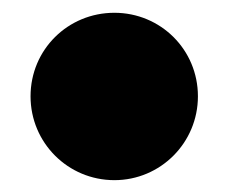

<svg xmlns="http://www.w3.org/2000/svg" viewBox="-20 -266 366 308"><path d="M163.5 23C237.5 23 297.5 -37 297.5 -111.5C297.5 -186.5 237.5 -245.5 163.5 -245.5C89 -245.5 29 -186.5 29 -111.5C29 -37 89 23 163.5 23Z"/></svg>

Font: RTM Light Light
Style: Regular
Weight: 300
Designer: after Tyler Finck
Foundry: An Endless Supply
Version: Version 1.000;Glyphs 3.2.1 (3258)